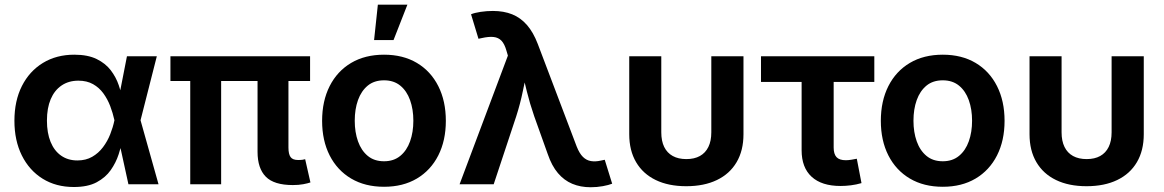

<svg xmlns="http://www.w3.org/2000/svg" viewBox="-20 -786 4964 819"><path d="M294.9 11.7Q218.8 11.7 161.9 -23.7Q105 -59.1 73.2 -122.8Q41.5 -186.5 41.5 -271Q41.5 -356 73.5 -419.2Q105.5 -482.4 163.1 -517.6Q220.7 -552.7 296.9 -552.7Q354.5 -552.7 392.3 -534.2Q430.2 -515.6 452.6 -486.1Q475.1 -456.5 486.6 -422.4Q498 -388.2 502.9 -357.4H547.9L579.1 -274.4L656.2 0H527.8L467.8 -274.4Q461.4 -303.7 450.2 -333.3Q439 -362.8 421.1 -387.5Q403.3 -412.1 377 -427Q350.6 -441.9 314.5 -441.9Q272.9 -441.9 242.7 -421.4Q212.4 -400.9 196.3 -363Q180.2 -325.2 180.2 -271.5Q180.2 -218.8 195.8 -180.7Q211.4 -142.6 240.7 -122.1Q270 -101.6 310.1 -101.6Q346.2 -101.6 373.3 -117.2Q400.4 -132.8 419.4 -158.2Q438.5 -183.6 450.2 -213.4Q461.9 -243.2 467.8 -271.5L521.5 -545.9H648.9L579.1 -271.5L547.9 -193.4H503.9Q497.6 -163.1 486.1 -127.7Q474.6 -92.3 452.4 -60.5Q430.2 -28.8 392.3 -8.5Q354.5 11.7 294.9 11.7Z M1229 3.4Q1148.9 3.4 1113.8 -32.2Q1078.6 -67.9 1078.6 -138.2V-514.6H1210.4V-156.7Q1210.4 -128.4 1219.5 -116Q1228.5 -103.5 1251.5 -103.5Q1263.7 -103.5 1270.3 -104.5Q1276.9 -105.5 1281.7 -106.9L1304.2 -7.8Q1293 -3.9 1273.4 -0.2Q1253.9 3.4 1229 3.4ZM791.5 0V-514.6H923.3V0ZM707 -440.4V-545.9H1302.7V-440.4Z M1618.2 10.7Q1537.1 10.7 1477.8 -24.4Q1418.5 -59.6 1386.2 -123Q1354 -186.5 1354 -270.5Q1354 -355 1386.2 -418.7Q1418.5 -482.4 1477.8 -517.6Q1537.1 -552.7 1618.2 -552.7Q1699.2 -552.7 1758.3 -517.6Q1817.4 -482.4 1849.6 -418.7Q1881.8 -355 1881.8 -270.5Q1881.8 -186.5 1849.6 -123Q1817.4 -59.6 1758.3 -24.4Q1699.2 10.7 1618.2 10.7ZM1618.2 -98.1Q1659.7 -98.1 1687.5 -121.1Q1715.3 -144 1729.2 -183.1Q1743.2 -222.2 1743.2 -271Q1743.2 -319.8 1729.2 -358.9Q1715.3 -397.9 1687.5 -420.7Q1659.7 -443.4 1618.2 -443.4Q1576.2 -443.4 1548.6 -420.7Q1521 -397.9 1507.1 -359.1Q1493.2 -320.3 1493.2 -271Q1493.2 -222.2 1507.1 -183.1Q1521 -144 1548.6 -121.1Q1576.2 -98.1 1618.2 -98.1ZM1575.7 -615.2 1591.8 -766.1H1717.8L1658.7 -615.2Z M1940.4 0 2146.5 -548.8 2140.6 -568.8Q2132.3 -598.6 2119.1 -612.3Q2106 -626 2085.4 -628.2Q2064.9 -630.4 2034.7 -623.5L2021 -620.6L1989.3 -725.1Q2003.9 -731.4 2030 -735.4Q2056.2 -739.3 2082.5 -739.3Q2128.9 -739.3 2164.8 -724.9Q2200.7 -710.4 2227.8 -679.4Q2254.9 -648.4 2273.9 -598.6L2439.9 -161.1Q2451.7 -131.3 2466.6 -116.7Q2481.4 -102.1 2500.7 -98.9Q2520 -95.7 2543.5 -101.1L2559.6 -104.5L2591.3 -2.4Q2576.7 3.4 2551.5 8.1Q2526.4 12.7 2499.5 12.7Q2456.1 12.7 2421.1 -2Q2386.2 -16.6 2359.9 -47.6Q2333.5 -78.6 2316.4 -128.9L2258.8 -290Q2240.2 -343.8 2227.3 -396Q2214.4 -448.2 2200.7 -505.9H2234.4Q2220.7 -449.2 2210 -396.2Q2199.2 -343.3 2182.1 -290L2085.9 0Z M2907.2 8.3Q2831.5 8.3 2777.1 -18.1Q2722.7 -44.4 2693.4 -94.2Q2664.1 -144 2664.1 -213.4V-545.9H2800.8V-221.7Q2800.8 -184.6 2813.2 -159.2Q2825.7 -133.8 2849.6 -120.6Q2873.5 -107.4 2907.7 -107.4Q2941.9 -107.4 2965.6 -120.6Q2989.3 -133.8 3001.7 -159.2Q3014.2 -184.6 3014.2 -221.7V-545.9H3151.4V-213.4Q3151.4 -144 3122.1 -94.2Q3092.8 -44.4 3038.1 -18.1Q2983.4 8.3 2907.2 8.3Z M3565.4 7.3Q3484.9 7.3 3442.1 -32Q3399.4 -71.3 3399.4 -145V-436.5H3226.1V-545.9H3709.5V-436.5H3536.1V-156.7Q3536.1 -128.9 3548.3 -115.7Q3560.5 -102.5 3588.4 -102.5Q3597.2 -102.5 3611.8 -104.7Q3626.5 -106.9 3634.8 -108.9L3654.8 -4.9Q3632.8 1.5 3609.9 4.4Q3586.9 7.3 3565.4 7.3Z M4001.5 10.7Q3920.4 10.7 3861.1 -24.4Q3801.8 -59.6 3769.5 -123Q3737.3 -186.5 3737.3 -270.5Q3737.3 -355 3769.5 -418.7Q3801.8 -482.4 3861.1 -517.6Q3920.4 -552.7 4001.5 -552.7Q4082.5 -552.7 4141.6 -517.6Q4200.7 -482.4 4232.9 -418.7Q4265.1 -355 4265.1 -270.5Q4265.1 -186.5 4232.9 -123Q4200.7 -59.6 4141.6 -24.4Q4082.5 10.7 4001.5 10.7ZM4001.5 -98.1Q4043 -98.1 4070.8 -121.1Q4098.6 -144 4112.5 -183.1Q4126.5 -222.2 4126.5 -271Q4126.5 -319.8 4112.5 -358.9Q4098.6 -397.9 4070.8 -420.7Q4043 -443.4 4001.5 -443.4Q3959.5 -443.4 3931.9 -420.7Q3904.3 -397.9 3890.4 -359.1Q3876.5 -320.3 3876.5 -271Q3876.5 -222.2 3890.4 -183.1Q3904.3 -144 3931.9 -121.1Q3959.5 -98.1 4001.5 -98.1Z M4614.7 8.3Q4539.1 8.3 4484.6 -18.1Q4430.2 -44.4 4400.9 -94.2Q4371.6 -144 4371.6 -213.4V-545.9H4508.3V-221.7Q4508.3 -184.6 4520.8 -159.2Q4533.2 -133.8 4557.1 -120.6Q4581.1 -107.4 4615.2 -107.4Q4649.4 -107.4 4673.1 -120.6Q4696.8 -133.8 4709.2 -159.2Q4721.7 -184.6 4721.7 -221.7V-545.9H4858.9V-213.4Q4858.9 -144 4829.6 -94.2Q4800.3 -44.4 4745.6 -18.1Q4690.9 8.3 4614.7 8.3Z"/></svg>

Font: Inter
Style: 650
Weight: 650
Designer: Rasmus Andersson
Foundry: rsms
Version: Version 4.001;git-66647c0bb